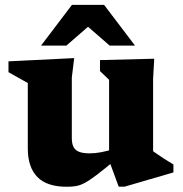

<svg xmlns="http://www.w3.org/2000/svg" viewBox="-20 -736 732 770"><path d="M268 -182Q268 -160 275 -146.5Q282 -133 297.8 -127Q313.5 -121 340 -121Q362 -121 387 -125.8Q412 -130.5 435 -138.5L446.5 -98Q400 -59 370.5 -36.5Q341 -14 321.2 -3.2Q301.5 7.5 284.8 10.2Q268 13 247.5 13Q168 13 129.8 -26.2Q91.5 -65.5 91.5 -140.5V-403L14 -446.5V-490L277.5 -503L268 -425ZM456 12.5 417.5 -92V-416L381 -451V-495L598.5 -500.5L594 -420.5V-129.5Q599 -126 609 -119Q619 -112 631.2 -104Q643.5 -96 655.2 -88.8Q667 -81.5 675.5 -76.5V-44.5L480 12.5ZM144.5 -553 268.5 -716.5H397.5L521.5 -553H420L313 -646H353L246 -553Z"/></svg>

Font: Newsreader 9pt
Style: Bold
Weight: 700
Designer: Hugues Gentile
Foundry: Production Type
Version: Version 1.003